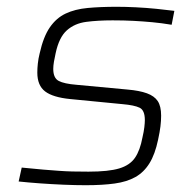

<svg xmlns="http://www.w3.org/2000/svg" viewBox="-20 -538 578 566"><path d="M233 8Q203 8 167.5 6.5Q132 5 97.5 2.5Q63 0 35 -3L44 -44Q82 -40 107.5 -38Q133 -36 153 -34.5Q173 -33 193 -32.5Q213 -32 241 -32Q300 -32 331.5 -41.5Q363 -51 378 -73Q393 -95 400 -133Q404 -150 405.5 -163Q407 -176 407 -184Q407 -213 391.5 -220.5Q376 -228 341 -231L187 -246Q136 -251 113 -268.5Q90 -286 90 -324Q90 -336 91.5 -350.5Q93 -365 97 -381Q108 -430 127 -457.5Q146 -485 173.5 -498Q201 -511 238.5 -514.5Q276 -518 324 -518Q350 -518 380.5 -516.5Q411 -515 441 -512Q471 -509 494 -506L486 -465Q456 -470 429 -472.5Q402 -475 374 -476.5Q346 -478 312 -478Q268 -478 234 -473.5Q200 -469 177 -448.5Q154 -428 144 -381Q141 -368 139 -356Q137 -344 137 -335Q137 -308 153 -299.5Q169 -291 206 -288L356 -274Q391 -271 413 -263Q435 -255 445 -240Q455 -225 455 -197Q455 -182 453 -165.5Q451 -149 446 -126Q437 -83 420.5 -56.5Q404 -30 379 -16Q354 -2 318 3Q282 8 233 8Z"/></svg>

Font: Saira SemiExpanded ExtraLight
Style: Italic
Weight: 250
Width: 6
Italic angle: -12°
Designer: Hector Gatti with collaboration of the Omnibus-Type team
Foundry: Omnibus-Type
Version: Version 1.101